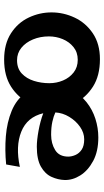

<svg xmlns="http://www.w3.org/2000/svg" viewBox="198 -702 515 952"><g transform="rotate(90 456.0 -225.5)"><path d="M275 12Q197 12 144.5 -22Q92 -56 66.5 -110Q41 -164 41 -223Q41 -283 67 -338Q93 -393 145 -428Q197 -463 273 -463Q355 -463 409 -428.5Q463 -394 490.5 -340Q518 -286 518 -226Q518 -167 490.5 -112Q463 -57 409.5 -22.5Q356 12 275 12ZM278 -52Q319 -52 344 -75.5Q369 -99 380.5 -135.5Q392 -172 392 -212Q392 -248 378.5 -280Q365 -312 339 -332.5Q313 -353 276 -353Q239 -353 213 -332Q187 -311 173.5 -278.5Q160 -246 160 -210Q160 -167 175 -131Q190 -95 216.5 -73.5Q243 -52 278 -52ZM795 2Q724 9 655 3.5Q586 -2 529 -25.5Q472 -49 438.5 -96Q405 -143 405 -219Q405 -279 427 -323Q449 -367 486 -396.5Q523 -426 568.5 -440.5Q614 -455 661 -455Q730 -455 777.5 -429.5Q825 -404 849 -366Q873 -328 872 -288Q871 -255 856.5 -223Q842 -191 806 -170.5Q770 -150 707 -150Q675 -150 628 -158.5Q581 -167 541 -182Q560 -102 632.5 -73Q705 -44 807 -66ZM670 -385Q638 -385 608.5 -364.5Q579 -344 559 -311Q539 -278 537 -242Q556 -233 583.5 -227Q611 -221 648 -221Q691 -221 723.5 -241Q756 -261 756 -306Q756 -323 748 -341.5Q740 -360 721.5 -372.5Q703 -385 670 -385Z"/></g></svg>

Font: Marhey
Style: Regular
Weight: 400
Designer: Nur Syamsi & Bustanul Arifin
Foundry: Namelatype
Version: Version 1.000; ttfautohint (v1.8.4.7-5d5b)